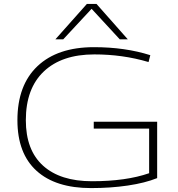

<svg xmlns="http://www.w3.org/2000/svg" viewBox="-20 -951 909 981"><path d="M69 -337Q69 -516 171.5 -613Q274 -710 460 -710Q619 -710 748 -669L739 -634Q671 -654 602.5 -663.5Q534 -673 462 -673Q296 -673 204 -586Q112 -499 112 -337Q112 -184 200 -104.5Q288 -25 450 -25Q624 -25 742 -66V-294H459V-329H783V-41Q721 -16 633 -3Q545 10 445 10Q264 10 166.5 -78.5Q69 -167 69 -337ZM263 -750 424 -931H473L633 -750H592L448 -906L303 -750Z"/></svg>

Font: Georama Extended ExtraLight
Style: Regular
Weight: 200
Width: 7
Designer: Jean-Baptiste Levee
Foundry: Production Type
Version: Version 1.000